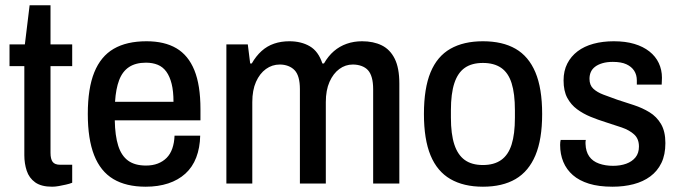

<svg xmlns="http://www.w3.org/2000/svg" viewBox="-20 -694 2570 726"><path d="M177 12Q136 12 113 -4.5Q90 -21 81 -48.5Q72 -76 72 -107V-444H16V-526H74L92 -674H171V-526H253V-444H171V-116Q171 -93 179 -82Q187 -71 208 -71H253V-3Q243 1 229.5 4Q216 7 202.5 9.5Q189 12 177 12Z M531 12Q457 12 408.5 -17Q360 -46 336 -107Q312 -168 312 -263Q312 -360 336.5 -420.5Q361 -481 410 -509.5Q459 -538 534 -538Q602 -538 647 -511.5Q692 -485 715 -428.5Q738 -372 738 -281V-239H414Q415 -181 427 -143Q439 -105 464.5 -86.5Q490 -68 532 -68Q557 -68 576.5 -75.5Q596 -83 610 -97Q624 -111 631.5 -132.5Q639 -154 640 -181H737Q736 -135 722 -98.5Q708 -62 681 -37.5Q654 -13 616 -0.5Q578 12 531 12ZM415 -309H636Q636 -349 629 -377Q622 -405 609 -423Q596 -441 576.5 -449Q557 -457 532 -457Q493 -457 468 -440.5Q443 -424 430.5 -391Q418 -358 415 -309Z M836 0V-526H917L926 -454H932Q948 -482 969 -501Q990 -520 1016.5 -529Q1043 -538 1074 -538Q1119 -538 1151.5 -519Q1184 -500 1199 -454H1205Q1221 -482 1242.5 -500.5Q1264 -519 1291 -528.5Q1318 -538 1349 -538Q1392 -538 1423.5 -522.5Q1455 -507 1472.5 -472Q1490 -437 1490 -378V0H1391V-357Q1391 -382 1386 -400Q1381 -418 1371.5 -428.5Q1362 -439 1347 -444.5Q1332 -450 1314 -450Q1286 -450 1263 -433Q1240 -416 1226 -384.5Q1212 -353 1212 -308V0H1114V-357Q1114 -382 1109 -400Q1104 -418 1094 -428.5Q1084 -439 1069.5 -444.5Q1055 -450 1038 -450Q1009 -450 985.5 -433Q962 -416 948 -384.5Q934 -353 934 -308V0Z M1806 12Q1733 12 1683 -17Q1633 -46 1608 -106.5Q1583 -167 1583 -263Q1583 -360 1608 -420.5Q1633 -481 1683 -509.5Q1733 -538 1806 -538Q1880 -538 1929.5 -509.5Q1979 -481 2004.5 -420.5Q2030 -360 2030 -263Q2030 -167 2004.5 -106.5Q1979 -46 1929.5 -17Q1880 12 1806 12ZM1806 -70Q1848 -70 1875 -89Q1902 -108 1914.5 -147.5Q1927 -187 1927 -249V-277Q1927 -340 1914.5 -379.5Q1902 -419 1875 -437.5Q1848 -456 1806 -456Q1764 -456 1737.5 -437.5Q1711 -419 1698 -379.5Q1685 -340 1685 -277V-249Q1685 -187 1698 -147.5Q1711 -108 1737.5 -89Q1764 -70 1806 -70Z M2296 12Q2244 12 2207 0.5Q2170 -11 2146 -32Q2122 -53 2110 -82Q2098 -111 2098 -146Q2098 -151 2098.5 -156Q2099 -161 2100 -165H2195Q2194 -161 2194 -157.5Q2194 -154 2194 -150Q2195 -121 2208 -102.5Q2221 -84 2245 -75.5Q2269 -67 2298 -67Q2326 -67 2348 -75Q2370 -83 2383 -99Q2396 -115 2396 -140Q2396 -169 2378 -185.5Q2360 -202 2331 -212Q2302 -222 2270 -232Q2241 -241 2213 -252.5Q2185 -264 2162 -281Q2139 -298 2125 -324Q2111 -350 2111 -390Q2111 -426 2125 -453.5Q2139 -481 2164 -500Q2189 -519 2224 -528.5Q2259 -538 2301 -538Q2345 -538 2378.5 -528Q2412 -518 2435.5 -499.5Q2459 -481 2471 -455.5Q2483 -430 2483 -400Q2483 -393 2482.5 -386Q2482 -379 2482 -374H2388V-390Q2388 -411 2378 -426.5Q2368 -442 2348.5 -451Q2329 -460 2297 -460Q2275 -460 2258 -455Q2241 -450 2230 -441.5Q2219 -433 2214 -421.5Q2209 -410 2209 -396Q2209 -372 2223.5 -358.5Q2238 -345 2262 -336Q2286 -327 2314 -317Q2345 -307 2377 -296.5Q2409 -286 2436 -269.5Q2463 -253 2479.5 -225Q2496 -197 2496 -153Q2496 -109 2481 -78Q2466 -47 2439 -27Q2412 -7 2375.5 2.5Q2339 12 2296 12Z"/></svg>

Font: Archivo SemiCondensed Medium
Style: Regular
Weight: 500
Width: 4
Designer: Hector Gatti
Foundry: Omnibus-Type
Version: Version 2.001